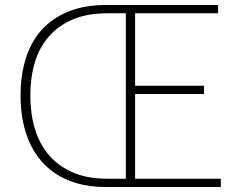

<svg xmlns="http://www.w3.org/2000/svg" viewBox="-20 -746 953 766"><path d="M403 0Q317 0 253 -26.5Q189 -53 146.5 -101.5Q104 -150 83 -217Q62 -284 62 -365Q62 -446 83 -513Q104 -580 146.5 -627Q189 -674 253 -700Q317 -726 404 -726H850V-693H519V-404H794V-371H519V-33H861V0ZM482 -33V-693H408Q328 -693 270.5 -668.5Q213 -644 175 -600.5Q137 -557 119 -497Q101 -437 101 -365Q101 -293 119 -232.5Q137 -172 175 -127.5Q213 -83 270.5 -58Q328 -33 408 -33Z"/></svg>

Font: SpoqaHanSans
Style: Thin
Weight: 250
Designer: [Spoqa Han Sans] Dong-huui Kim \uAE40 \uB3D9 \uD718   [Noto Sans] Ryoko NISHIZUKA \u897F \u585A \u6DBC \u5B50  (kana & i
Foundry: Spoqa (http://bi.spoqa.com)
Version: Version 1.004;PS 1.004;hotconv 1.0.82;makeotf.lib2.5.63406